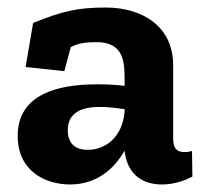

<svg xmlns="http://www.w3.org/2000/svg" viewBox="-20 -480 546 510"><path d="M68 -419 48 -302 151 -291 168 -355C189 -366 210 -368 237 -368C310 -368 311 -313 311 -267V-252C288 -255 262 -256 237 -256C134 -256 27 -230 27 -119C27 -25 101 10 166 10C239 10 285 -34 311 -80V-79C317 -25 350 10 410 10C438 10 467 2 491 -11L490 -79C483 -77 477 -76 471 -76C450 -76 440 -85 440 -111V-307C440 -410 358 -460 261 -460C187 -460 147 -451 68 -419ZM311 -184C305 -113 258 -82 213 -82C174 -82 160 -105 160 -134C160 -183 200 -196 246 -196C267 -196 290 -193 311 -190Z"/></svg>

Font: Zilla Slab Bold
Style: Regular
Weight: 700
Designer: Typotheque.com
Foundry: Typotheque type foundry
Version: Version 1.3; 2018